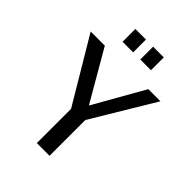

<svg xmlns="http://www.w3.org/2000/svg" viewBox="-265 -1086 1218 1218"><g transform="rotate(45 344.5 -477.0)"><path d="M657 -742H548L355 -402L158 -742H31L290 -307V0H404V-321ZM315 -954H220V-839H315ZM475 -954H379V-839H475Z"/></g></svg>

Font: Bisquit Text
Style: Regular
Weight: 400
Version: Version 1.004;Glyphs 3.2.3 (3260)